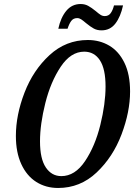

<svg xmlns="http://www.w3.org/2000/svg" viewBox="-20 -924 668 955"><path d="M59 -248Q59 -352 102 -463.5Q145 -575 226.5 -650Q308 -725 417 -725Q476 -725 523.5 -697Q571 -669 599 -611.5Q627 -554 627 -469Q627 -368 584.5 -255.5Q542 -143 460.5 -66Q379 11 269 11Q208 11 160.5 -19Q113 -49 86 -107.5Q59 -166 59 -248ZM505 -494Q505 -581 477 -624Q449 -667 399 -667Q332 -667 282 -592Q232 -517 205.5 -411.5Q179 -306 179 -221Q179 -134 208 -91Q237 -48 285 -48Q353 -48 403 -122.5Q453 -197 479 -302.5Q505 -408 505 -494ZM408 -809Q393 -822 383.5 -828Q374 -834 364 -834Q345 -834 334.5 -820Q324 -806 316 -781H270Q282 -837 310 -870.5Q338 -904 381 -904Q402 -904 418.5 -895Q435 -886 456 -869Q471 -856 480.5 -850Q490 -844 501 -844Q520 -844 530.5 -858.5Q541 -873 547 -897H592Q580 -841 554 -807Q528 -773 485 -773Q463 -773 446.5 -782Q430 -791 408 -809Z"/></svg>

Font: Noto Serif CondSemiBold
Style: Italic
Weight: 600
Width: 3
Italic angle: -12°
Designer: Monotype Design Team
Foundry: Monotype Imaging Inc.
Version: Version 1.001